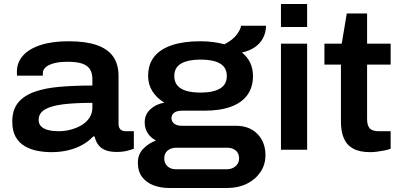

<svg xmlns="http://www.w3.org/2000/svg" viewBox="-20 -744 1996 954"><path d="M235 12Q201 12 166.5 5.5Q132 -1 103.5 -17.5Q75 -34 58 -63.5Q41 -93 41 -140Q41 -199 70.5 -234.5Q100 -270 153.5 -288.5Q207 -307 280 -313Q353 -319 439 -319V-352Q439 -380 427.5 -399Q416 -418 389.5 -427.5Q363 -437 316 -437Q275 -437 247.5 -429.5Q220 -422 206.5 -409.5Q193 -397 193 -381V-368H65Q64 -373 64 -377.5Q64 -382 64 -388Q64 -434 94.5 -468Q125 -502 182.5 -520.5Q240 -539 321 -539Q404 -539 459 -520.5Q514 -502 541.5 -464Q569 -426 569 -366V-129Q569 -110 578.5 -101Q588 -92 604 -92H645V-5Q635 -1 612.5 5Q590 11 560 11Q525 11 502.5 1.5Q480 -8 467.5 -25.5Q455 -43 450 -66H443Q421 -42 389.5 -24.5Q358 -7 319.5 2.5Q281 12 235 12ZM271 -92Q302 -92 332 -100Q362 -108 386 -122.5Q410 -137 424.5 -159Q439 -181 439 -208V-233Q356 -233 296 -226Q236 -219 204 -200.5Q172 -182 172 -148Q172 -128 185 -115.5Q198 -103 220.5 -97.5Q243 -92 271 -92Z M819 190Q779 190 743.5 177Q708 164 686.5 136Q665 108 665 64Q665 23 691.5 -4.5Q718 -32 755 -46Q728 -60 713.5 -83Q699 -106 699 -136Q699 -175 727 -201Q755 -227 797 -234Q758 -257 737 -291Q716 -325 716 -366Q716 -424 746 -462Q776 -500 834 -519.5Q892 -539 976 -539Q1009 -539 1039 -535Q1069 -531 1095 -524Q1136 -545 1155.5 -571Q1175 -597 1178 -616H1302Q1301 -581 1286.5 -554Q1272 -527 1245.5 -509Q1219 -491 1182 -483Q1209 -462 1223 -432.5Q1237 -403 1237 -366Q1237 -311 1209.5 -272.5Q1182 -234 1128 -214Q1074 -194 994 -194H884Q859 -194 845.5 -184Q832 -174 832 -157Q832 -141 845 -130Q858 -119 885 -119H1152Q1220 -119 1259.5 -78Q1299 -37 1299 27Q1299 74 1274 111Q1249 148 1206.5 169Q1164 190 1110 190ZM853 97H1106Q1123 97 1137 90.5Q1151 84 1159.5 71.5Q1168 59 1168 43Q1168 17 1151 3.5Q1134 -10 1110 -10H856Q830 -10 813 4Q796 18 796 43Q796 67 812 82Q828 97 853 97ZM977 -284Q1039 -284 1073 -304Q1107 -324 1107 -366Q1107 -409 1073 -428.5Q1039 -448 977 -448Q915 -448 880.5 -428.5Q846 -409 846 -366Q846 -337 861.5 -319Q877 -301 906 -292.5Q935 -284 977 -284Z M1376 -610V-724H1506V-610ZM1376 0V-527H1506V0Z M1820 12Q1766 12 1734 -6Q1702 -24 1688 -58Q1674 -92 1674 -140V-423H1592V-527H1678L1703 -677H1804V-527H1921V-423H1804V-151Q1804 -122 1816.5 -107Q1829 -92 1863 -92H1921V-5Q1909 0 1891 3.5Q1873 7 1854 9.5Q1835 12 1820 12Z"/></svg>

Font: Archivo SemiBold SemiExpanded
Style: Regular
Weight: 600
Width: 6
Version: Version 2.001